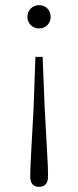

<svg xmlns="http://www.w3.org/2000/svg" viewBox="-20 -514 303 743"><path d="M131 -494Q151 -494 163.5 -481Q176 -468 176 -449Q176 -430 163.5 -417Q151 -404 131 -404Q112 -404 99 -417Q86 -430 86 -449Q86 -468 99 -481Q112 -494 131 -494ZM131 209Q97 209 97 168Q97 136 101 68.5Q105 1 110 -95L117 -294H145L153 -95Q158 1 162 68.5Q166 136 166 168Q166 209 131 209Z"/></svg>

Font: Source Serif 4 SmText Light
Style: Regular
Weight: 300
Designer: Frank Grießhammer
Foundry: Adobe
Version: Version 4.005;hotconv 1.1.0;makeotfexe 2.6.0